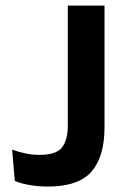

<svg xmlns="http://www.w3.org/2000/svg" viewBox="-20 -659 454 688"><path d="M151 9.5Q120 9.5 89 4.5Q58 -0.5 33 -10.5L23.5 -123Q47.5 -114 71.8 -109Q96 -104 122 -104Q180.5 -104 201.8 -130.2Q223 -156.5 223 -210.5V-639H354.5V-202.5Q354.5 -98 308 -44.2Q261.5 9.5 151 9.5Z"/></svg>

Font: Anek Bangla Medium SemiBold
Style: Regular
Weight: 600
Version: Version 1.003